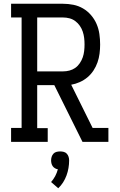

<svg xmlns="http://www.w3.org/2000/svg" viewBox="-20 -755 640 1022"><path d="M39 0V-74H95V-662H39V-735H315Q343 -735 370.5 -729.5Q398 -724 422 -710Q446 -696 464.5 -674.5Q483 -653 494 -627.5Q505 -602 509 -574Q513 -546 513 -518Q513 -494 510 -470Q507 -446 499 -423Q491 -400 477.5 -379.5Q464 -359 445.5 -343.5Q427 -328 404.5 -318Q382 -308 359 -304L473 -74H557V0H419L269 -302H178V-73H234V0ZM315 -375Q333 -375 350 -379.5Q367 -384 381 -394Q395 -404 405 -419Q415 -434 420.5 -450Q426 -466 428 -483.5Q430 -501 430 -518Q430 -536 428 -553Q426 -570 420.5 -586.5Q415 -603 405 -617.5Q395 -632 381 -642.5Q367 -653 350 -657.5Q333 -662 315 -662H178V-375ZM290 247 252 214Q265 199 274 182Q283 165 288 146Q280 145 272.5 140.5Q265 136 260.5 129.5Q256 123 254 115Q252 107 252 99Q252 89 255 79.5Q258 70 264.5 63Q271 56 280.5 53.5Q290 51 300 51Q310 51 319.5 53.5Q329 56 335.5 63Q342 70 345 79.5Q348 89 348 99Q348 119 344.5 139.5Q341 160 334 179Q327 198 316 215.5Q305 233 290 247Z"/></svg>

Font: Iosevka HT Extended
Style: Regular
Weight: 400
Width: 7
Monospace: yes
Designer: Belleve Invis
Foundry: Belleve Invis
Version: Version 32.3.0; ttfautohint (v1.8.4)